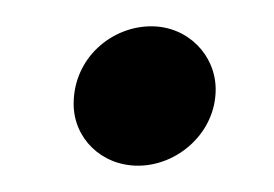

<svg xmlns="http://www.w3.org/2000/svg" viewBox="-20 -366 208 146"><path d="M85 -240C115 -240 144 -265 144 -298C144 -324 123 -346 95 -346C65 -346 36 -322 36 -287C36 -261 57 -240 85 -240Z"/></svg>

Font: Fixel Text 20240404
Style: Italic
Weight: 400
Width: 4
Italic angle: -10°
Designer: AlfaBravo + MacPaw
Foundry: Kyrylo Tkachov, Marchela Mozhyna, Serhii Makarenko, Maria Weinstein, Zakhar Kryvoshyya
Version: Version 1.211;Glyphs 3.2 (3225)